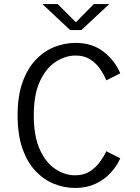

<svg xmlns="http://www.w3.org/2000/svg" viewBox="-20 -918 690 949"><path d="M351.5 11Q298 11 247.2 -9.2Q196.5 -29.5 155.8 -72.5Q115 -115.5 91 -183.8Q67 -252 67 -348Q67 -444 91.5 -512Q116 -580 157.2 -623Q198.5 -666 249.5 -686Q300.5 -706 354 -706Q436 -706 492 -662.2Q548 -618.5 574.5 -555.5L505.5 -521Q493.5 -550 474 -578.2Q454.5 -606.5 424.8 -625Q395 -643.5 354 -643.5Q303.5 -643.5 256 -613Q208.5 -582.5 177.8 -517.5Q147 -452.5 147 -348Q147 -243.5 177.2 -178Q207.5 -112.5 254.5 -82Q301.5 -51.5 351 -51.5Q393 -51.5 423 -70.2Q453 -89 473.2 -116.8Q493.5 -144.5 505.5 -170.5L574.5 -135.5Q557 -96 526 -62.8Q495 -29.5 451.2 -9.2Q407.5 11 351.5 11ZM189.5 -898H265L355 -808L444 -898H520L382.5 -769.5H326.5Z"/></svg>

Font: Trispace Light
Style: Regular
Weight: 300
Designer: Tyler Finck
Foundry: Etcetera Type Company
Version: Version 1.210; ttfautohint (v1.8.3)